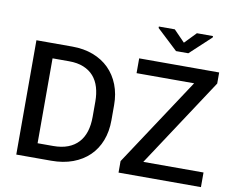

<svg xmlns="http://www.w3.org/2000/svg" viewBox="-94 -1050 1452 1176"><g transform="rotate(10 632.0 -462.0)"><path d="M295 0H77.5V-711H300.5Q372.5 -711 430.8 -688.8Q489 -666.5 529.8 -626Q570.5 -585.5 592.8 -528.5Q615 -471.5 615 -402.5V-308Q615 -238 593 -181.2Q571 -124.5 529.5 -84.2Q488 -44 428.8 -22Q369.5 0 295 0ZM291 -91Q343.5 -91 382.5 -106Q421.5 -121 447.2 -149.2Q473 -177.5 485.5 -217.5Q498 -257.5 498 -308V-403.5Q498 -452 486.2 -491.8Q474.5 -531.5 449.8 -559.8Q425 -588 387 -603.5Q349 -619 296.5 -619H194V-91ZM1226 0H713.5V-71.5L1074.5 -619H716.5V-711H1214V-642L851.5 -91H1226ZM1007.5 -794H931L801.5 -915V-924H900.5L969.5 -853L1038 -924H1138V-915.5Z"/></g></svg>

Font: Roberto Sans Medium
Style: Regular
Weight: 500
Designer: Google (font) & Cristiano Sobral (main changes)
Version: Version 1.000;October 12, 2021;FontCreator 14.0.0.2814 64-bi